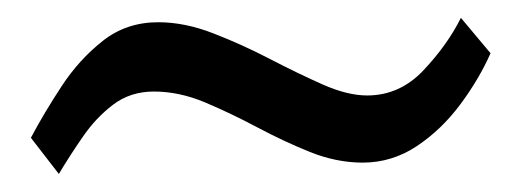

<svg xmlns="http://www.w3.org/2000/svg" viewBox="-20 -375 585 215"><path d="M529.3 -315.4Q516.6 -286.6 495.6 -258.3Q474.6 -230 446.8 -211.4Q418.9 -192.9 386.2 -192.9Q356.9 -192.9 327.1 -204.8Q297.4 -216.8 268.1 -232.4Q238.8 -248 209.7 -260.3Q180.7 -272.5 152.3 -272.5Q126 -272.5 106.7 -257.8Q87.4 -243.2 72.8 -221.9Q58.1 -200.7 45.9 -180.2L14.6 -220.7Q29.3 -248.5 49.1 -278.6Q68.8 -308.6 95.2 -329.3Q121.6 -350.1 157.2 -350.1Q187 -350.1 219 -337.6Q251 -325.2 282 -309.1Q313 -293 341.1 -280.5Q369.1 -268.1 391.1 -268.1Q427.7 -268.1 454.3 -296.4Q481 -324.7 496.1 -355Z"/></svg>

Font: Awami Nastaliq
Style: Bold
Weight: 700
Designer: Peter Martin, SIL International
Foundry: SIL International
Version: Version 3.100